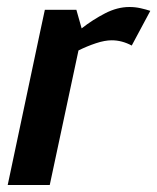

<svg xmlns="http://www.w3.org/2000/svg" viewBox="-20 -528 449 548"><path d="M356 -398Q328 -413 299 -413Q279 -413 253.5 -404.5Q228 -396 204 -384L122 0H2L93 -430L108 -500H198L213 -447Q245 -472 280 -490Q315 -508 349 -508H350Q366 -508 381.5 -504.5Q397 -501 409 -497Z"/></svg>

Font: Epunda Sans SemiBold
Style: Italic
Weight: 600
Italic angle: -12.0243°
Designer: Simon Atzbach
Foundry: typofactur
Version: Version 2.204; ttfautohint (v1.8.4.7-5d5b)